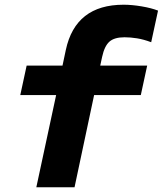

<svg xmlns="http://www.w3.org/2000/svg" viewBox="-20 -794 690 814"><path d="M134 0 218 -391H66L93 -516H245L259 -582Q300 -774 504 -774Q539 -774 580.5 -767Q622 -760 650 -749L621 -615Q589 -627 561 -631.5Q533 -636 508 -636Q465 -636 444 -617.5Q423 -599 413 -553L405 -516H604L577 -391H379L296 0Z"/></svg>

Font: Red Hat Mono
Style: Bold Italic
Weight: 700
Italic angle: -12°
Monospace: yes
Designer: Pentagram, MCKL
Foundry: Pentagram, MCKL
Version: Version 1.023; ttfautohint (v1.8.3)